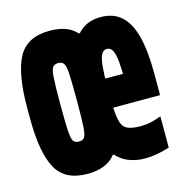

<svg xmlns="http://www.w3.org/2000/svg" viewBox="-86 -610 672 700"><g transform="rotate(-15 250.0 -260.0)"><path d="M161 10Q76 10 43 -50.5Q10 -111 10 -240V-280Q10 -409 43 -469.5Q76 -530 161 -530Q195 -530 220 -521Q245 -512 262 -493H266Q283 -512 304.5 -521Q326 -530 354 -530Q401 -530 431 -503.5Q461 -477 475.5 -422Q490 -367 490 -280V-199H283V-309H391L380 -274Q380 -326 377 -356Q374 -386 366.5 -399Q359 -412 346 -412Q333 -412 325.5 -399Q318 -386 315 -356Q312 -326 312 -274V-246Q312 -187 317.5 -157Q323 -127 340 -117.5Q357 -108 391 -108Q414 -108 430 -111.5Q446 -115 471 -124V-6Q449 1 425 5.5Q401 10 379 10Q346 10 318.5 -0.5Q291 -11 271 -33H267Q250 -11 223.5 -0.5Q197 10 161 10ZM161 -112Q175 -112 181.5 -120.5Q188 -129 190 -158.5Q192 -188 192 -250V-270Q192 -332 190 -361.5Q188 -391 181.5 -399.5Q175 -408 161 -408Q147 -408 140.5 -399.5Q134 -391 132 -361.5Q130 -332 130 -270V-250Q130 -188 132 -158.5Q134 -129 140.5 -120.5Q147 -112 161 -112Z"/></g></svg>

Font: M PLUS Code Latin
Style: Bold
Weight: 700
Designer: Coji Morishita
Foundry: UNDERFOREST DESIGN
Version: Version 1.002; ttfautohint (v1.8.3)